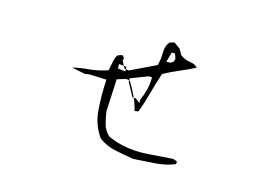

<svg xmlns="http://www.w3.org/2000/svg" viewBox="-75 -808 1150 810"><g transform="rotate(15 500.0 -403.0)"><path d="M608.9 -179.2Q594.2 -178.2 582.5 -178.2Q547.4 -178.2 517.6 -183.1Q474.1 -189.9 435.1 -208Q413.1 -227.1 406 -254.2Q398.9 -281.2 395 -306.6L401.9 -449.7L440.4 -461.4L457 -458Q475.6 -427.7 489 -398.7Q502.4 -369.6 509.3 -339.8L525.9 -342.8Q542 -386.2 553.5 -429.7Q564.9 -473.1 580.6 -520.5Q612.3 -538.1 646.2 -552.2Q680.2 -566.4 713.4 -583.5L714.4 -585.9Q702.1 -597.7 681.6 -600.6Q656.2 -604 638.2 -619.1L624.5 -643.6L596.7 -663.1L575.7 -656.2Q561 -637.2 561 -609.9Q561 -579.6 553.7 -552.7L440.9 -498.5L420.9 -502.9L405.3 -533.7L409.2 -543.9L398.4 -554.7L378.9 -547.9Q370.1 -535.6 367.2 -517.6Q363.8 -498 359.4 -478Q319.3 -463.4 276.4 -460Q239.7 -457 207 -448.7L266.6 -437L284.2 -439.9L360.4 -437Q358.4 -404.3 358.4 -371.6Q358.4 -338.9 361.3 -301.8Q366.7 -238.3 402.3 -190.4Q435.5 -166 475.8 -158Q516.1 -149.9 556.6 -143.1Q604.5 -146 651.1 -149.4Q697.8 -152.8 736.8 -168.9V-180.7L719.2 -187ZM520 -392.6V-377.4L500.5 -393.1H488.3H485.8L453.6 -453.1V-454.1V-464.8V-467.8L528.3 -496.6H543.5V-492.2Q543.5 -464.4 536.6 -439.2Q529.8 -414.1 520 -392.6ZM395 -495.1V-509.8V-514.6L428.2 -510.7V-506.8V-491.2ZM602.1 -575.7H590.8H585L597.2 -618.7H600.6H611.3L618.7 -597.7L615.2 -584Z"/></g></svg>

Font: Bakudai
Style: Light
Weight: 300
Version: Version 1.48